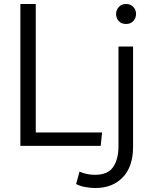

<svg xmlns="http://www.w3.org/2000/svg" viewBox="-20 -730 761 961"><path d="M82 0V-710H159V-67H491L484 0ZM458 211Q432 211 405.5 206Q379 201 361 191L378 129Q414 145 456 145Q519 145 546 106.5Q573 68 573 2V-497H646V6Q646 103 595 157Q544 211 458 211ZM611 -610Q587 -610 574 -625Q561 -640 561 -660Q561 -680 574.5 -695Q588 -710 611 -710Q634 -710 647.5 -695Q661 -680 661 -660Q661 -640 647.5 -625Q634 -610 611 -610Z"/></svg>

Font: LivvicRegular
Style: Regular
Weight: 400
Designer: Jacques Le Bailly, Baron von Fonthausen
Version: Version 1.001; ttfautohint (v1.8.2)